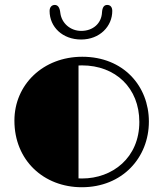

<svg xmlns="http://www.w3.org/2000/svg" viewBox="-20 -765 676 794"><path d="M39.6 -266.1C39.6 -101.6 161.1 9.3 318.4 9.3C485.8 9.3 595.7 -112.8 595.7 -262.2C595.7 -409.2 490.2 -530.3 320.3 -530.3C158.7 -530.3 39.6 -415.5 39.6 -266.1ZM304.7 -27.3V-494.1C309.1 -494.6 314 -494.6 318.8 -494.6C458 -494.6 556.2 -400.9 556.2 -260.7C556.2 -112.3 444.8 -26.9 319.3 -26.9C314.9 -26.9 310.1 -26.9 304.7 -27.3ZM315.4 -601.6C392.6 -601.6 444.3 -656.2 444.3 -719.7C444.3 -734.9 437 -744.6 423.3 -744.6C410.2 -744.6 403.3 -734.4 401.9 -714.4C399.9 -668 364.3 -637.2 315.9 -637.2C271.5 -637.2 234.9 -668.5 229.5 -711.4C227.1 -734.9 218.8 -744.6 206.5 -744.6C193.8 -744.6 185.1 -734.9 185.1 -719.7C185.1 -653.3 238.8 -601.6 315.4 -601.6Z"/></svg>

Font: Limelight
Style: Regular
Weight: 400
Designer: Nicole Fally
Foundry: Nicole Fally
Version: Version 1.002